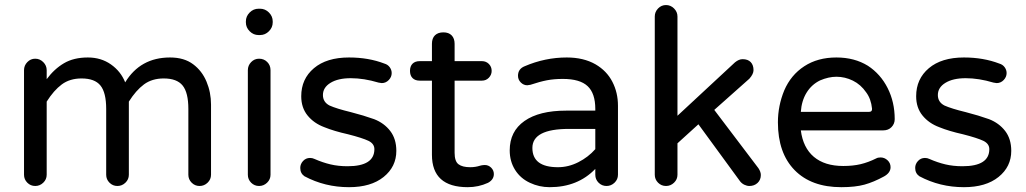

<svg xmlns="http://www.w3.org/2000/svg" viewBox="-20 -739 4111 769"><path d="M76.2 -39.1V-458Q76.2 -476.6 89.4 -490.2Q102.5 -503.9 121.1 -503.9Q139.6 -503.9 153.3 -490.2Q167 -476.6 167 -458V-421.9Q197.3 -462.9 236.3 -485.8Q275.4 -508.8 332 -508.8Q384.8 -508.8 424.3 -481Q463.9 -453.1 481.4 -409.2Q542 -508.8 661.1 -508.8Q717.8 -508.8 753.9 -481.4Q789.1 -455.1 807.1 -412.1Q825.2 -369.1 825.2 -320.3V-39.1Q825.2 -20.5 811.5 -7.3Q797.9 5.9 779.3 5.9Q760.7 5.9 747.6 -7.3Q734.4 -20.5 734.4 -39.1V-302.7Q734.4 -368.2 711.4 -396.5Q688.5 -424.8 635.7 -424.8Q588.9 -424.8 556.6 -400.9Q524.4 -377 496.1 -332V-39.1Q496.1 -20.5 482.4 -7.3Q468.8 5.9 450.2 5.9Q431.6 5.9 418.5 -7.3Q405.3 -20.5 405.3 -39.1V-302.7Q405.3 -368.2 382.3 -396.5Q359.4 -424.8 306.6 -424.8Q259.8 -424.8 227.5 -400.9Q195.3 -377 167 -332V-39.1Q167 -20.5 153.3 -7.3Q139.6 5.9 121.1 5.9Q102.5 5.9 89.4 -7.3Q76.2 -20.5 76.2 -39.1Z M972.7 -39.1V-458Q972.7 -476.6 985.8 -490.2Q999 -503.9 1017.6 -503.9Q1037.1 -503.9 1050.3 -490.7Q1063.5 -477.5 1063.5 -458V-39.1Q1063.5 -20.5 1049.8 -7.3Q1036.1 5.9 1017.6 5.9Q999 5.9 985.8 -7.3Q972.7 -20.5 972.7 -39.1ZM964.8 -653.3Q964.8 -673.8 980 -689Q995.1 -704.1 1015.6 -704.1H1021.5Q1042 -704.1 1057.1 -689Q1072.3 -673.8 1072.3 -653.3V-649.4Q1072.3 -628.9 1057.1 -613.8Q1042 -598.6 1021.5 -598.6H1015.6Q995.1 -598.6 980 -613.8Q964.8 -628.9 964.8 -649.4Z M1199.2 -33.2Q1182.6 -44.9 1182.6 -66.4Q1182.6 -82 1193.8 -94.2Q1205.1 -106.4 1221.7 -106.4Q1231.4 -106.4 1239.3 -102.5Q1272.5 -87.9 1303.7 -80.6Q1335 -73.2 1372.1 -73.2Q1479.5 -73.2 1479.5 -141.6Q1479.5 -163.1 1456.1 -174.8Q1431.6 -186.5 1374 -201.2Q1317.4 -213.9 1279.3 -229.5Q1237.3 -245.1 1211.9 -276.4Q1186.5 -307.6 1186.5 -353.5Q1186.5 -422.9 1237.3 -465.8Q1288.1 -508.8 1377.9 -508.8Q1456.1 -508.8 1519.5 -484.4Q1533.2 -480.5 1541 -469.7Q1548.8 -459 1548.8 -446.3Q1548.8 -430.7 1537.1 -418.5Q1525.4 -406.2 1508.8 -406.2L1496.1 -408.2Q1437.5 -425.8 1384.8 -425.8Q1334 -425.8 1303.7 -407.2Q1273.4 -388.7 1273.4 -358.4Q1273.4 -330.1 1299.8 -316.4Q1328.1 -303.7 1384.8 -290Q1437.5 -276.4 1478.5 -261.7Q1518.6 -246.1 1543 -214.4Q1567.4 -182.6 1567.4 -134.8Q1567.4 -71.3 1516.6 -30.3Q1465.8 10.7 1377.9 10.7Q1281.2 10.7 1199.2 -33.2Z M1710 -119.1V-416H1661.1Q1642.6 -416 1632.3 -426.3Q1622.1 -436.5 1622.1 -455.1Q1622.1 -473.6 1632.3 -483.9Q1642.6 -494.1 1661.1 -494.1H1710V-563.5Q1710 -585.9 1722.2 -597.7Q1734.4 -609.4 1755.9 -609.4Q1777.3 -609.4 1789.1 -597.2Q1800.8 -585 1800.8 -563.5V-494.1H1910.2Q1926.8 -494.1 1938 -482.9Q1949.2 -471.7 1949.2 -455.1Q1949.2 -439.5 1938 -427.7Q1926.8 -416 1910.2 -416H1800.8V-127Q1800.8 -92.8 1816.4 -81.1Q1832 -69.3 1863.3 -69.3Q1883.8 -69.3 1902.3 -75.2Q1904.3 -75.2 1905.3 -76.2Q1915 -78.1 1921.9 -78.1Q1936.5 -78.1 1947.3 -67.4Q1958 -56.6 1958 -42Q1958 -19.5 1934.6 -6.8Q1896.5 10.7 1853.5 10.7Q1710 10.7 1710 -119.1Z M2102.5 -6.8Q2064.5 -24.4 2043 -58.6Q2021.5 -92.8 2021.5 -136.7Q2021.5 -212.9 2080.6 -254.4Q2139.6 -295.9 2247.1 -295.9H2364.3V-302.7Q2364.3 -365.2 2333.5 -394Q2302.7 -422.9 2234.4 -422.9Q2199.2 -422.9 2170.9 -417.5Q2142.6 -412.1 2104.5 -399.4L2091.8 -397.5Q2077.1 -397.5 2065.9 -408.7Q2054.7 -419.9 2054.7 -435.5Q2054.7 -462.9 2081.1 -473.6Q2163.1 -508.8 2250 -508.8Q2317.4 -508.8 2365.2 -481.4Q2410.2 -455.1 2432.6 -411.6Q2455.1 -368.2 2455.1 -315.4V-39.1Q2455.1 -20.5 2441.4 -7.3Q2427.7 5.9 2409.2 5.9Q2390.6 5.9 2377.4 -7.3Q2364.3 -20.5 2364.3 -39.1V-62.5Q2293.9 10.7 2181.6 10.7Q2139.6 10.7 2102.5 -6.8ZM2214.8 -69.3Q2256.8 -69.3 2296.4 -89.4Q2335.9 -109.4 2364.3 -141.6V-222.7H2258.8Q2112.3 -222.7 2112.3 -146.5Q2112.3 -69.3 2214.8 -69.3Z M2602.5 -39.1V-672.9Q2602.5 -691.4 2615.7 -705.1Q2628.9 -718.8 2647.5 -718.8Q2666 -718.8 2679.7 -705.1Q2693.4 -691.4 2693.4 -672.9V-275.4L2923.8 -489.3Q2939.5 -502 2954.1 -502Q2975.6 -502 2986.8 -490.2Q2998 -478.5 2998 -458Q2998 -442.4 2981.4 -423.8L2840.8 -298.8L3017.6 -65.4Q3027.3 -50.8 3027.3 -38.1Q3027.3 -18.6 3014.2 -6.3Q3001 5.9 2981.4 5.9Q2971.7 5.9 2961.4 1Q2951.2 -3.9 2944.3 -12.7L2777.3 -241.2L2693.4 -165V-39.1Q2693.4 -20.5 2679.7 -7.3Q2666 5.9 2647.5 5.9Q2628.9 5.9 2615.7 -7.3Q2602.5 -20.5 2602.5 -39.1Z M3095.7 -249Q3095.7 -315.4 3121.1 -377Q3147.5 -438.5 3201.2 -473.6Q3254.9 -508.8 3330.1 -508.8Q3402.3 -508.8 3456.1 -475.6Q3506.8 -442.4 3535.2 -386.2Q3563.5 -330.1 3563.5 -261.7Q3563.5 -243.2 3550.8 -230Q3538.1 -216.8 3517.6 -216.8H3187.5Q3196.3 -147.5 3239.7 -110.8Q3283.2 -74.2 3357.4 -74.2Q3396.5 -74.2 3427.2 -81.5Q3458 -88.9 3489.3 -104.5Q3496.1 -108.4 3506.8 -108.4Q3522.5 -108.4 3534.7 -97.2Q3546.9 -85.9 3546.9 -69.3Q3546.9 -46.9 3520.5 -32.2Q3479.5 -9.8 3442.4 0.5Q3405.3 10.7 3349.6 10.7Q3229.5 10.7 3162.6 -57.6Q3095.7 -126 3095.7 -249ZM3460.9 -291Q3473.6 -291 3472.7 -303.7Q3468.8 -342.8 3449.2 -369.1Q3427.7 -400.4 3396 -416Q3364.3 -431.6 3330.1 -431.6Q3298.8 -431.6 3264.6 -417Q3230.5 -400.4 3210.4 -367.7Q3190.4 -335 3187.5 -291Z M3662.1 -33.2Q3645.5 -44.9 3645.5 -66.4Q3645.5 -82 3656.7 -94.2Q3668 -106.4 3684.6 -106.4Q3694.3 -106.4 3702.1 -102.5Q3735.4 -87.9 3766.6 -80.6Q3797.9 -73.2 3835 -73.2Q3942.4 -73.2 3942.4 -141.6Q3942.4 -163.1 3918.9 -174.8Q3894.5 -186.5 3836.9 -201.2Q3780.3 -213.9 3742.2 -229.5Q3700.2 -245.1 3674.8 -276.4Q3649.4 -307.6 3649.4 -353.5Q3649.4 -422.9 3700.2 -465.8Q3751 -508.8 3840.8 -508.8Q3918.9 -508.8 3982.4 -484.4Q3996.1 -480.5 4003.9 -469.7Q4011.7 -459 4011.7 -446.3Q4011.7 -430.7 4000 -418.5Q3988.3 -406.2 3971.7 -406.2L3959 -408.2Q3900.4 -425.8 3847.7 -425.8Q3796.9 -425.8 3766.6 -407.2Q3736.3 -388.7 3736.3 -358.4Q3736.3 -330.1 3762.7 -316.4Q3791 -303.7 3847.7 -290Q3900.4 -276.4 3941.4 -261.7Q3981.4 -246.1 4005.9 -214.4Q4030.3 -182.6 4030.3 -134.8Q4030.3 -71.3 3979.5 -30.3Q3928.7 10.7 3840.8 10.7Q3744.1 10.7 3662.1 -33.2Z"/></svg>

Font: jf-openhuninn-2.0
Style: Regular
Weight: 400
Designer: [Kosugi Maru]
Designed by MOTOYA      

[Varela Round]
Joe Prince (Latin component); Avraham Cornfeld (Hebrew component)
Foundry: justfont CO.,LTD.
Version: 2.0